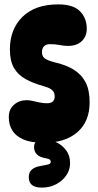

<svg xmlns="http://www.w3.org/2000/svg" viewBox="-20 -646 447 874"><path d="M245 -626Q314 -626 344.5 -594.5Q375 -563 375 -515Q375 -481 352.5 -459Q330 -437 289 -437Q271 -437 252 -441Q233 -445 207 -445Q189 -445 180 -435Q171 -425 171 -409Q171 -391 182 -381.5Q193 -372 226 -363Q280 -351 315.5 -329Q351 -307 369.5 -271.5Q388 -236 388 -180Q388 -93 332.5 -44.5Q277 4 179 4Q121 4 86 -11.5Q51 -27 35.5 -53Q20 -79 20 -113Q20 -149 44 -169.5Q68 -190 101 -190Q114 -190 129 -186.5Q144 -183 160.5 -179.5Q177 -176 194 -176Q229 -176 229 -208Q229 -218 225 -226Q221 -234 210.5 -241Q200 -248 178 -254Q131 -267 96.5 -286Q62 -305 43.5 -337Q25 -369 25 -421Q25 -513 82.5 -569.5Q140 -626 245 -626ZM170 208Q111 208 111 161Q111 137 125.5 125.5Q140 114 158 111Q170 109 180.5 106.5Q191 104 198 103Q205 101 208 98.5Q211 96 211 90Q211 84 206.5 80.5Q202 77 191 75Q161 70 148 57Q135 44 135 23Q135 4 148.5 -3.5Q162 -11 181 -11Q209 -11 236 1.5Q263 14 281 38Q299 62 299 97Q299 127 282 152Q265 177 236 192.5Q207 208 170 208Z"/></svg>

Font: DynaPuff Condensed SemiBold
Style: Regular
Weight: 600
Width: 3
Designer: Toshi Omagari, Jennifer Daniel
Foundry: Google Fonts
Version: Version 2.000